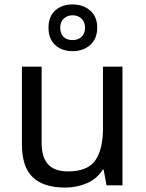

<svg xmlns="http://www.w3.org/2000/svg" viewBox="-20 -837 658 867"><path d="M533 -536V0H461L448 -71H444Q418 -29 372 -9.5Q326 10 274 10Q177 10 128 -36.5Q79 -83 79 -185V-536H168V-191Q168 -127 197 -95Q226 -63 287 -63Q376 -63 410.5 -113Q445 -163 445 -257V-536ZM308 -606Q259 -606 229 -634Q199 -662 199 -712Q199 -762 229 -789.5Q259 -817 308 -817Q355 -817 387 -789.5Q419 -762 419 -713Q419 -662 387.5 -634Q356 -606 308 -606ZM308 -656Q333 -656 348.5 -671Q364 -686 364 -712Q364 -738 348 -753Q332 -768 308 -768Q284 -768 268 -753Q252 -738 252 -712Q252 -686 266.5 -671Q281 -656 308 -656Z"/></svg>

Font: Noto Sans Bassa Vah
Style: Regular
Weight: 400
Designer: Monotype Design Team
Foundry: Monotype Imaging Inc.
Version: Version 2.002